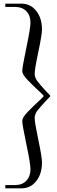

<svg xmlns="http://www.w3.org/2000/svg" viewBox="-20 -801 315 1052"><path d="M255 -277V-273Q247 -265 236 -253Q225 -241 219.5 -235Q214 -229 206 -220Q198 -211 194.5 -206.5Q191 -202 185.5 -195.5Q180 -189 178 -184.5Q176 -180 174 -175Q172 -170 171 -165Q170 -160 170 -155Q170 -130 190 -35Q210 60 210 89Q210 152 178.5 191.5Q147 231 98 231H9V213H62Q102 213 124.5 189Q147 165 147 126Q147 96 124.5 -11Q102 -118 102 -137Q102 -158 132 -188Q162 -219 187 -242Q212 -265 219 -273V-277Q212 -285 187 -308Q162 -331 132 -362Q102 -392 102 -413Q102 -432 124.5 -539.5Q147 -647 147 -677Q147 -716 124.5 -739.5Q102 -763 62 -763H9V-781H98Q147 -781 178.5 -741.5Q210 -702 210 -639Q210 -611 190 -516.5Q170 -422 170 -396Q170 -377 184 -357.5Q198 -338 236 -297Q242 -291 246.5 -286.5Q251 -282 255 -277Z"/></svg>

Font: Foglihten068fMac
Style: Regular
Weight: 500
Designer: gluk (gluksza@wp.pl)
Foundry: gluk (gluksza@wp.pl)
Version: Version 0.68